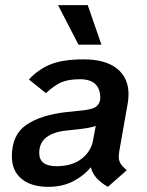

<svg xmlns="http://www.w3.org/2000/svg" viewBox="-20 -712 570 744"><path d="M442 -125Q440 -111 440 -106Q440 -90 447 -78.5Q454 -67 471 -52L398 12Q342 -20 332 -64Q304 -30 262.5 -9Q221 12 167 12Q101 12 63.5 -19Q26 -50 26 -106Q26 -190 82.5 -228.5Q139 -267 240 -278L299 -284Q334 -288 348.5 -296Q363 -304 368 -324Q371 -363 351.5 -384Q332 -405 290 -405Q245 -405 217.5 -393Q190 -381 158 -351L92 -404Q129 -444 177 -463Q225 -482 304 -482Q388 -482 433 -446.5Q478 -411 478 -347Q478 -330 475 -312ZM341 -170 351 -224Q329 -216 282 -211L236 -206Q188 -201 160 -180Q132 -159 132 -119Q132 -68 199 -68Q259 -68 296 -96.5Q333 -125 341 -170ZM205 -692H320L373 -539H284Z"/></svg>

Font: KoHo SemiBold
Style: Italic
Weight: 600
Italic angle: -10°
Version: Version 1.000; ttfautohint (v1.6)